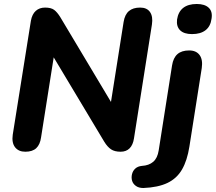

<svg xmlns="http://www.w3.org/2000/svg" viewBox="-20 -752 1082 963"><path d="M107 9Q73 9 55.5 -13.5Q38 -36 44 -77L135 -648Q141 -681 159.5 -697.5Q178 -714 206 -714Q236 -714 251.5 -702.5Q267 -691 283 -665L558 -205H531L600 -642Q606 -679 626.5 -696.5Q647 -714 683 -714Q717 -714 732.5 -691.5Q748 -669 742 -629L652 -58Q647 -25 630 -8Q613 9 585 9Q555 9 537 -3Q519 -15 503 -41L228 -500H255L186 -63Q181 -27 162 -9Q143 9 107 9ZM699 191Q676 191 661.5 180.5Q647 170 642.5 154.5Q638 139 642 122Q646 105 658.5 93.5Q671 82 692 80Q727 78 748.5 59.5Q770 41 776 2L843 -424Q849 -462 870 -480.5Q891 -499 929 -499Q964 -499 981 -476Q998 -453 992 -411L930 -17Q919 53 893 98Q867 143 820 165.5Q773 188 699 191ZM943 -581Q903 -581 883.5 -600Q864 -619 868 -654Q874 -693 899 -712.5Q924 -732 967 -732Q1007 -732 1027 -713Q1047 -694 1041 -658Q1036 -620 1011 -600.5Q986 -581 943 -581Z"/></svg>

Font: Nunito ExtraLight ExtraBold
Style: Italic
Weight: 800
Italic angle: -9°
Version: Version 3.602